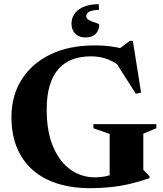

<svg xmlns="http://www.w3.org/2000/svg" viewBox="-20 -924 814 956"><path d="M693.5 -78.5 724.5 -46.5V-37Q677 -20 628.5 -8.8Q580 2.5 530.8 7.8Q481.5 13 430.5 13Q337.5 13 264.5 -10.5Q191.5 -34 140.8 -79.5Q90 -125 63.5 -190.8Q37 -256.5 37 -340.5Q37 -447 87.5 -527.5Q138 -608 231 -653Q324 -698 451.5 -698Q491 -698 525.8 -693.8Q560.5 -689.5 603.5 -679L556.5 -668.5L626.5 -720.5H641.5L682.5 -463L656.5 -457L541 -638.5L597 -578.5Q557.5 -612.5 518.5 -628Q479.5 -643.5 432.5 -643.5Q381 -643.5 340.2 -628Q299.5 -612.5 271 -580.2Q242.5 -548 227.5 -497.8Q212.5 -447.5 212.5 -378Q212.5 -268.5 244.5 -193.5Q276.5 -118.5 330.8 -79.8Q385 -41 452.5 -41Q477.5 -41 501 -45.2Q524.5 -49.5 544.8 -58.2Q565 -67 581 -79L526 -16V-257L445 -285.5V-306H758.5V-285.5L693.5 -258.5ZM474 -801Q474 -774 456.8 -755.8Q439.5 -737.5 405 -737.5Q373.5 -737.5 354.8 -756Q336 -774.5 336 -807Q336 -831 349.2 -852.5Q362.5 -874 392.2 -888.2Q422 -902.5 471.5 -903.5L473 -875Q438 -873.5 423.8 -865.5Q409.5 -857.5 409.5 -843.5Q409.5 -833 419.2 -826.5Q429 -820 441.8 -815.5Q454.5 -811 464.2 -807.8Q474 -804.5 474 -801Z"/></svg>

Font: Newsreader 36pt
Style: Bold
Weight: 700
Designer: Hugues Gentile
Foundry: Production Type
Version: Version 1.003